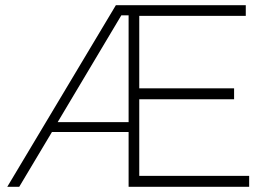

<svg xmlns="http://www.w3.org/2000/svg" viewBox="-20 -719 1040 739"><path d="M516 -42H939V0H475V-211H180L54 0H8L426 -699H926V-658H516V-379H881V-337H516ZM202 -249H475V-660H447Z"/></svg>

Font: Argentum Sans ExtraLight
Style: Regular
Weight: 275
Designer: Julieta Ulanovsky (Modified by Cristiano Sobral)
Foundry: Julieta Ulanovsky
Version: Version 1.000; ttfautohint (v1.5.65-e2d9)